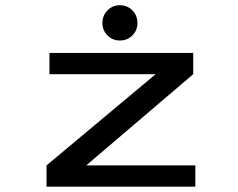

<svg xmlns="http://www.w3.org/2000/svg" viewBox="-20 -698 890 718"><path d="M363 -612Q363 -640 382 -659.2Q401 -678.5 428.5 -678.5Q456 -678.5 475 -659.2Q494 -640 494 -612Q494 -584.5 475 -565.5Q456 -546.5 428.5 -546.5Q401 -546.5 382 -565.5Q363 -584.5 363 -612ZM302.5 -79.5H710.5V0H154V-79.5L562 -420.5H165V-500H702.5V-420.5Z"/></svg>

Font: League Mono Wide
Style: Regular
Weight: 400
Width: 8
Designer: Tyler Finck
Foundry: The League of Moveable Type / Tyler Finck
Version: Version 2.210